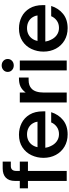

<svg xmlns="http://www.w3.org/2000/svg" viewBox="711 -1526 826 2288"><g transform="rotate(-90 1124.0 -382.0)"><path d="M112 0V-462H24V-559H112V-617Q112 -688 150.5 -725.5Q189 -763 262 -763H342V-666H290Q231 -666 231 -600V-559H342V-462H231V0Z M387 -277Q387 -353 418.5 -420Q450 -487 512.5 -528Q575 -569 663 -569Q737 -569 800.5 -537.5Q864 -506 902.5 -442Q941 -378 941 -285V-255H507Q513 -216 526 -193Q546 -146 583.5 -119Q621 -92 669 -92Q720 -92 756.5 -118.5Q793 -145 809 -185H931Q904 -98 837 -43.5Q770 11 666 11Q584 11 520.5 -26.5Q457 -64 422 -129.5Q387 -195 387 -277ZM818 -348Q814 -379 800 -401Q780 -436 745 -454.5Q710 -473 667 -473Q623 -473 589 -454.5Q555 -436 534 -401Q521 -381 514 -348Z M1047 0V-559H1165V-489Q1198 -533 1237.5 -551Q1277 -569 1331 -569H1344V-454H1314Q1247 -454 1211 -418Q1165 -375 1165 -270V0Z M1547 0H1429V-559H1547ZM1411 -703Q1411 -734 1433.5 -754.5Q1456 -775 1488 -775Q1521 -775 1543 -754.5Q1565 -734 1565 -703Q1565 -672 1543 -651.5Q1521 -631 1488 -631Q1456 -631 1433.5 -651.5Q1411 -672 1411 -703Z M1653 -277Q1653 -353 1684.5 -420Q1716 -487 1778.5 -528Q1841 -569 1929 -569Q2003 -569 2066.5 -537.5Q2130 -506 2168.5 -442Q2207 -378 2207 -285V-255H1773Q1779 -216 1792 -193Q1812 -146 1849.5 -119Q1887 -92 1935 -92Q1986 -92 2022.5 -118.5Q2059 -145 2075 -185H2197Q2170 -98 2103 -43.5Q2036 11 1932 11Q1850 11 1786.5 -26.5Q1723 -64 1688 -129.5Q1653 -195 1653 -277ZM2084 -348Q2080 -379 2066 -401Q2046 -436 2011 -454.5Q1976 -473 1933 -473Q1889 -473 1855 -454.5Q1821 -436 1800 -401Q1787 -381 1780 -348Z"/></g></svg>

Font: Open Sauce One SemiBold
Style: Regular
Weight: 600
Designer: Alfredo Marco Pradil
Foundry: Creative Sauce Fz LLC
Version: Version 1.477